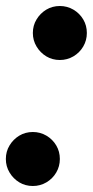

<svg xmlns="http://www.w3.org/2000/svg" viewBox="-52 -605 310 640"><path d="M57.5 -495Q57.5 -470.5 69.8 -450Q82 -429.5 102.2 -417.2Q122.5 -405 147.5 -405Q172 -405 192.8 -417.2Q213.5 -429.5 225.5 -450Q237.5 -470.5 237.5 -495Q237.5 -520 225.5 -540.2Q213.5 -560.5 192.8 -572.8Q172 -585 147.5 -585Q122.5 -585 102.2 -572.8Q82 -560.5 69.8 -540.2Q57.5 -520 57.5 -495ZM-32.5 -75Q-32.5 -50.5 -20.2 -30Q-8 -9.5 12.2 2.8Q32.5 15 57.5 15Q82 15 102.8 2.8Q123.5 -9.5 135.5 -30Q147.5 -50.5 147.5 -75Q147.5 -100 135.5 -120.2Q123.5 -140.5 102.8 -152.8Q82 -165 57.5 -165Q32.5 -165 12.2 -152.8Q-8 -140.5 -20.2 -120.2Q-32.5 -100 -32.5 -75Z"/></svg>

Font: Besley
Style: Bold Italic
Weight: 700
Italic angle: -13°
Designer: Owen Earl
Foundry: indestructible type*
Version: Version 2.001